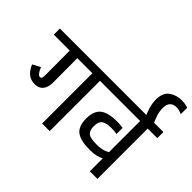

<svg xmlns="http://www.w3.org/2000/svg" viewBox="-195 -1246 1558 1558"><g transform="rotate(45 584.0 -467.5)"><path d="M630 -577H520V0H433V-577H260L261 -300Q261 -243 236.5 -213Q212 -183 164 -183Q120 -183 89 -207Q58 -231 36 -282L103 -317Q116 -286 128 -270Q140 -254 154 -254Q166 -254 170 -264.5Q174 -275 174 -300L173 -577H-10V-647H630Z M1178 -647V-577H1068V0H981V-148Q931 -122 864 -122H851Q751 -122 704 -157.5Q657 -193 657 -282Q657 -369 703.5 -405.5Q750 -442 848 -442H860Q875 -442 892 -440.5Q909 -439 920 -437V-367Q892 -372 864 -372H852Q798 -372 771.5 -353Q745 -334 745 -282Q745 -245 757.5 -225.5Q770 -206 794 -199.5Q818 -193 858 -192H871Q902 -192 928.5 -198Q955 -204 981 -219V-577H610V-647Z M948 -791Q948 -868 993.5 -901.5Q1039 -935 1102 -935Q1143 -935 1175 -923V-849Q1143 -865 1111 -865Q1077 -865 1056.5 -845Q1036 -825 1036 -782Q1036 -744 1047 -709Q1058 -674 1081 -624H993Q948 -716 948 -791Z"/></g></svg>

Font: Biryani
Style: Regular
Weight: 400
Designer: Dan Reynolds and Mathieu Réguer
Foundry: Dan Reynolds and Mathieu Réguer
Version: Version 1.004; ttfautohint (v1.1) -l 5 -r 5 -G 72 -x 0 -D la